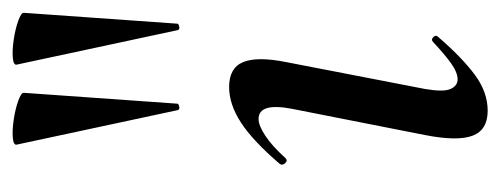

<svg xmlns="http://www.w3.org/2000/svg" viewBox="-261 -512 782 300"><g transform="rotate(-90 130.0 -362.0)"><path d="M107 9Q77 9 68 -14.5Q59 -38 69 -89L110 -297Q120 -349 94 -349Q84 -349 68 -338.5Q52 -328 33 -307Q29 -303 25 -307.5Q21 -312 24 -316Q60 -358 88.5 -376.5Q117 -395 144 -395Q174 -395 183 -373Q192 -351 183 -306L141 -89Q136 -60 141 -49Q146 -38 156 -38Q167 -38 181.5 -48.5Q196 -59 214 -76Q218 -80 222 -76Q226 -72 222 -68Q190 -31 163 -11Q136 9 107 9ZM108 -475 54 -727Q53 -732 65 -733Q77 -734 93.5 -731.5Q110 -729 122.5 -724.5Q135 -720 135 -716L118 -476Q118 -474 113.5 -473Q109 -472 108 -475ZM233 -475 179 -727Q178 -732 190 -733Q202 -734 218.5 -731.5Q235 -729 247.5 -724.5Q260 -720 260 -716L243 -476Q243 -474 238.5 -473Q234 -472 233 -475Z"/></g></svg>

Font: Cormorant Light SemiBold
Style: Italic
Weight: 600
Italic angle: -10°
Version: Version 4.000